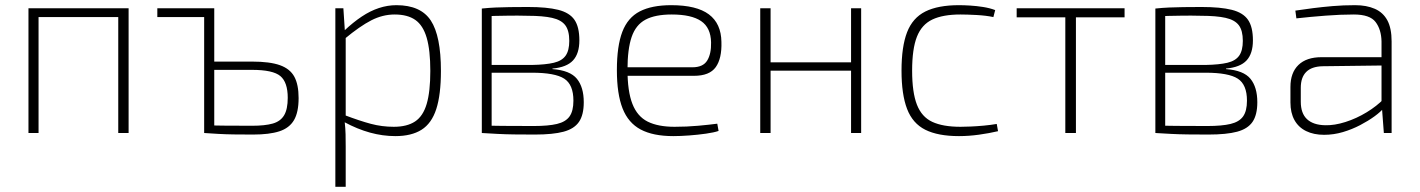

<svg xmlns="http://www.w3.org/2000/svg" viewBox="-20 -514 5486 742"><path d="M477 -482V0H437V-482ZM129 -482V0H90V-482ZM445 -482V-448H124V-482Z M954 -276Q1023 -276 1062 -262Q1101 -248 1117.5 -217.5Q1134 -187 1134 -135Q1134 -80 1116 -49.5Q1098 -19 1059.5 -6.5Q1021 6 958 6Q914 6 882.5 5.5Q851 5 825 3.5Q799 2 769 0L780 -30Q798 -29 843.5 -28.5Q889 -28 954 -28Q1004 -28 1034 -36.5Q1064 -45 1078 -68.5Q1092 -92 1092 -136Q1092 -196 1063.5 -220Q1035 -244 954 -244H780V-276ZM808 -482V0H769V-482ZM588 -482H790V-448H588Z M1512 -494Q1606 -494 1645 -434.5Q1684 -375 1684 -240Q1684 -148 1666 -92.5Q1648 -37 1609 -12.5Q1570 12 1508 12Q1459 12 1410 -1.5Q1361 -15 1311 -42L1312 -69Q1370 -47 1413 -35.5Q1456 -24 1502 -24Q1553 -24 1584 -44.5Q1615 -65 1629 -112.5Q1643 -160 1643 -240Q1643 -320 1629 -368Q1615 -416 1585 -437Q1555 -458 1505 -458Q1459 -458 1415 -435.5Q1371 -413 1312 -364L1311 -396Q1345 -428 1378 -450Q1411 -472 1444.5 -483Q1478 -494 1512 -494ZM1307 -482 1313 -391 1316 -385V-56L1312 -44Q1315 -17 1315.5 5Q1316 27 1316 53V208H1276V-482Z M2020 -487Q2094 -487 2137.5 -476Q2181 -465 2200 -437.5Q2219 -410 2219 -358Q2219 -307 2194.5 -280.5Q2170 -254 2115 -249V-247Q2183 -242 2209.5 -209.5Q2236 -177 2236 -119Q2236 -70 2217.5 -43Q2199 -16 2158 -5Q2117 6 2047 6Q2000 6 1966 5.5Q1932 5 1903.5 3.5Q1875 2 1842 0L1854 -29Q1873 -28 1924 -27.5Q1975 -27 2043 -27Q2099 -27 2132.5 -35Q2166 -43 2181 -64Q2196 -85 2196 -125Q2196 -187 2160.5 -210Q2125 -233 2036 -233H1853V-263H2036Q2089 -264 2120.5 -271.5Q2152 -279 2166 -299Q2180 -319 2180 -356Q2180 -396 2164.5 -416.5Q2149 -437 2113.5 -445Q2078 -453 2019 -453Q1980 -454 1947.5 -453.5Q1915 -453 1891 -452.5Q1867 -452 1854 -451L1842 -481Q1871 -484 1895.5 -485Q1920 -486 1950 -486.5Q1980 -487 2020 -487ZM1880 -481V0H1842V-481Z M2574 -494Q2672 -494 2719.5 -458.5Q2767 -423 2768 -352Q2770 -288 2746 -254.5Q2722 -221 2662 -221H2382V-254H2656Q2697 -254 2713 -280Q2729 -306 2728 -350Q2727 -407 2689.5 -432.5Q2652 -458 2576 -458Q2512 -458 2474.5 -438Q2437 -418 2421 -371Q2405 -324 2405 -245Q2405 -161 2424 -112.5Q2443 -64 2483 -44Q2523 -24 2587 -24Q2634 -24 2678 -28Q2722 -32 2752 -36L2757 -8Q2740 -2 2708.5 2.5Q2677 7 2643 9.5Q2609 12 2582 12Q2504 12 2456 -13.5Q2408 -39 2386 -95Q2364 -151 2364 -243Q2364 -336 2385 -391Q2406 -446 2452.5 -470Q2499 -494 2574 -494Z M2958 -482V0H2918V-482ZM3278 -273V-241H2952V-273ZM3308 -482V0H3269V-482Z M3686 -494Q3705 -494 3729.5 -492.5Q3754 -491 3779.5 -487Q3805 -483 3826 -475L3819 -448Q3791 -454 3754 -456Q3717 -458 3692 -458Q3624 -458 3583 -438.5Q3542 -419 3523.5 -372Q3505 -325 3505 -241Q3505 -157 3523.5 -109.5Q3542 -62 3583 -43Q3624 -24 3692 -24Q3707 -24 3731 -25Q3755 -26 3782 -28.5Q3809 -31 3832 -35L3837 -7Q3803 1 3763.5 6.5Q3724 12 3686 12Q3605 12 3556 -12.5Q3507 -37 3485.5 -93Q3464 -149 3464 -241Q3464 -334 3485.5 -389.5Q3507 -445 3556 -469.5Q3605 -494 3686 -494Z M4138 -482V0H4097V-482ZM4326 -482V-447H3909V-482Z M4623 -487Q4697 -487 4740.5 -476Q4784 -465 4803 -437.5Q4822 -410 4822 -358Q4822 -307 4797.5 -280.5Q4773 -254 4718 -249V-247Q4786 -242 4812.5 -209.5Q4839 -177 4839 -119Q4839 -70 4820.5 -43Q4802 -16 4761 -5Q4720 6 4650 6Q4603 6 4569 5.5Q4535 5 4506.5 3.5Q4478 2 4445 0L4457 -29Q4476 -28 4527 -27.5Q4578 -27 4646 -27Q4702 -27 4735.5 -35Q4769 -43 4784 -64Q4799 -85 4799 -125Q4799 -187 4763.5 -210Q4728 -233 4639 -233H4456V-263H4639Q4692 -264 4723.5 -271.5Q4755 -279 4769 -299Q4783 -319 4783 -356Q4783 -396 4767.5 -416.5Q4752 -437 4716.5 -445Q4681 -453 4622 -453Q4583 -454 4550.5 -453.5Q4518 -453 4494 -452.5Q4470 -452 4457 -451L4445 -481Q4474 -484 4498.5 -485Q4523 -486 4553 -486.5Q4583 -487 4623 -487ZM4483 -481V0H4445V-481Z M5217 -494Q5261 -494 5293 -480Q5325 -466 5341.5 -435.5Q5358 -405 5358 -354V0H5328L5320 -106L5319 -113V-354Q5318 -400 5296 -429Q5274 -458 5212 -458Q5161 -458 5102.5 -453.5Q5044 -449 4990 -443L4986 -473Q5019 -478 5054.5 -482.5Q5090 -487 5130.5 -490.5Q5171 -494 5217 -494ZM5333 -293 5332 -261 5091 -258Q5049 -257 5028 -236Q5007 -215 5007 -175V-121Q5007 -76 5031 -53.5Q5055 -31 5101 -30Q5137 -29 5179.5 -42.5Q5222 -56 5261.5 -80Q5301 -104 5329 -133V-98Q5316 -82 5292 -64.5Q5268 -47 5236.5 -30.5Q5205 -14 5169.5 -3.5Q5134 7 5097 7Q5057 7 5027.5 -7.5Q4998 -22 4982.5 -50Q4967 -78 4967 -118V-178Q4967 -233 4998 -263Q5029 -293 5087 -293Z"/></svg>

Font: Exo 2 ExtraLight
Style: Regular
Weight: 250
Designer: Natanael Gama
Foundry: Natanael Gama
Version: Version 2.010